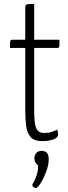

<svg xmlns="http://www.w3.org/2000/svg" viewBox="-20 -700 340 966"><path d="M193 10Q152 10 134 -10.5Q116 -31 111.5 -66.5Q107 -102 107 -148V-459H30Q30 -478 30.5 -486.5Q31 -495 33.5 -497.5Q36 -500 41 -500H107V-660Q107 -671 110.5 -675Q114 -679 123.5 -679.5Q133 -680 152 -680V-500H279Q279 -482 279 -473Q279 -464 276.5 -461.5Q274 -459 269 -459H152V-146Q152 -114 154.5 -87.5Q157 -61 167.5 -46Q178 -31 202 -31Q224 -31 238 -35.5Q252 -40 268 -48Q270 -42 271 -36.5Q272 -31 272 -23Q272 -12 260.5 -4.5Q249 3 231 6.5Q213 10 193 10ZM161 246Q155 246 149 241.5Q143 237 142 229Q159 201 165.5 178.5Q172 156 172 132Q163 127 158 117.5Q153 108 153 96Q153 80 163 69.5Q173 59 189 59Q205 59 215 68Q225 77 225 102Q225 125 217 150Q209 175 198.5 196.5Q188 218 177.5 232Q167 246 161 246Z"/></svg>

Font: Yanone Kaffeesatz ExtraLight Light
Style: Regular
Weight: 300
Version: Version 2.003